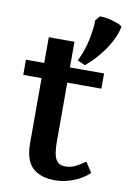

<svg xmlns="http://www.w3.org/2000/svg" viewBox="-90 -850 611 920"><g transform="rotate(10 215.0 -390.5)"><path d="M7 -530H96V-655H221V-530H387V-456H221V-169Q221 -106 235.5 -82.5Q250 -59 279 -59Q307 -59 327.5 -69Q348 -79 377 -99L409 -50Q398 -39 382 -28Q366 -17 345 -7.5Q324 2 298 8.5Q272 15 244 15Q171 15 133.5 -21.5Q96 -58 96 -139V-456H7ZM252 -570Q277 -619 289 -674.5Q301 -730 301 -773L320 -796Q335 -796 349 -794Q363 -792 377.5 -788Q392 -784 406 -779Q420 -774 430 -766Q425 -736 410.5 -705.5Q396 -675 376.5 -647.5Q357 -620 335.5 -596.5Q314 -573 289 -553Z"/></g></svg>

Font: PT Serif Caption
Style: Semibold
Weight: 600
Designer: A.Korolkova, O.Umpeleva, V.Yefimov
Foundry: ParaType Ltd
Version: Version 1.00;May 2, 2020;FontCreator 12.0.0.2544 64-bit